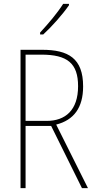

<svg xmlns="http://www.w3.org/2000/svg" viewBox="-20 -971 496 991"><path d="M336 -944V-951H306C274 -901 232 -852 187 -803V-793H203C246 -832 303 -896 336 -944ZM197 -714H86V0H112V-321H244L403 0H434L270 -328C361 -351 409 -415 409 -525C409 -670 333 -714 197 -714ZM193 -689C327 -689 383 -645 383 -526C383 -402 317 -347 221 -347H112V-689Z"/></svg>

Font: Noto Sans Malayalam Condensed Thin
Style: Regular
Weight: 100
Width: 3
Designer: Jelle Bosma - Monotype Design Team
Foundry: Monotype Imaging Inc.
Version: Version 2.104